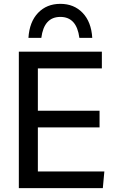

<svg xmlns="http://www.w3.org/2000/svg" viewBox="-20 -979 592 999"><path d="M510 -623H177V-403H498V-316H177V-87H523L515 0H78V-710H510ZM393 -782Q379 -891 294 -891Q209 -891 195 -782H128Q133 -865 178 -912Q223 -959 294 -959Q365 -959 410 -912Q455 -865 460 -782Z"/></svg>

Font: Livvic Medium
Style: Regular
Weight: 500
Designer: Jacques Le Bailly, Baron von Fonthausen
Version: Version 1.001; ttfautohint (v1.8.2)